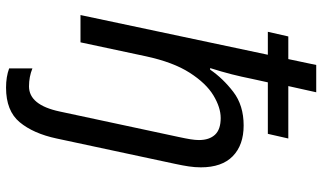

<svg xmlns="http://www.w3.org/2000/svg" viewBox="-230 -570 1040 619"><g transform="rotate(90 289.5 -260.0)"><path d="M262 240Q227 240 200 230V155Q227 166 258 166Q318 166 339 67L421 -316Q426 -339 428.5 -354.5Q431 -370 431 -382Q431 -415 414 -433.5Q397 -452 360 -452Q326 -452 287 -428.5Q248 -405 214 -352Q180 -299 161 -211L116 0H28L156 -604H82L97 -670H170L189 -760H277L257 -670H426L411 -604H245L234 -554Q227 -519 219 -487.5Q211 -456 199 -418H204Q232 -459 275.5 -492.5Q319 -526 384 -526Q447 -526 483 -491Q519 -456 519 -388Q519 -369 516 -349Q513 -329 508 -306L426 77Q410 152 373.5 196Q337 240 262 240Z"/></g></svg>

Font: Manna Sans
Style: Italic
Weight: 400
Italic angle: -12°
Designer: Monotype Design Team
Foundry: Monotype Imaging Inc.
Version: Version 2.001.1; ttfautohint (v1.8.2)